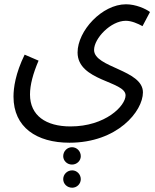

<svg xmlns="http://www.w3.org/2000/svg" viewBox="-20 -614 724 896"><path d="M43 -163C43 -20 151 52 304 52C528 52 647 -95 647 -183C647 -289 419 -298 419 -381C419 -435 497 -517 567 -517C594 -517 623 -504 645 -492L680 -558C660 -573 614 -594 568 -594C456 -594 342 -470 342 -369C342 -235 566 -236 566 -169C566 -120 472 -24 309 -24C194 -24 120 -75 120 -173C120 -218 134 -270 160 -331L95 -359C52 -271 43 -204 43 -163ZM316 154C339 154 357 136 357 115C357 92 339 73 316 73C293 73 275 92 275 115C275 136 293 154 316 154ZM317 262C339 262 357 244 357 222C357 200 339 181 317 181C293 181 275 200 275 222C275 244 293 262 317 262Z"/></svg>

Font: Noto Sans Arabic UI Cn
Style: Regular
Weight: 400
Width: 3
Designer: Monotype Design Team, Nadine Chahine and Nizar Qandah
Foundry: Monotype Imaging Inc.
Version: Version 2.010